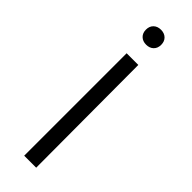

<svg xmlns="http://www.w3.org/2000/svg" viewBox="-281 -858 872 872"><g transform="rotate(45 154.5 -422.0)"><path d="M102 -796Q102 -818 115.5 -831Q129 -844 151 -844Q173 -844 186.5 -831Q200 -818 200 -796Q200 -774 186.5 -761Q173 -748 151 -748Q129 -748 115.5 -761Q102 -774 102 -796ZM116 -658H191L193 0H116Z"/></g></svg>

Font: Ysabeau Infant
Style: Regular
Weight: 400
Designer: Christian Thalmann (Catharsis Fonts)
Version: Version 0.003